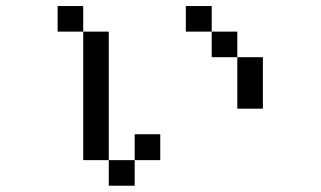

<svg xmlns="http://www.w3.org/2000/svg" viewBox="-20 -462 1040 623"><path d="M583 -359.4V-442.4H667V-359.4ZM417 -26.4H500V57.6H417ZM167 -359.4V-442.4H250V-359.4ZM750 -276.4H667V-359.4H750ZM750 -276.4H833V-109.4H750ZM417 57.6V140.6H333V57.6H250V-359.4H333V57.6Z"/></svg>

Font: KH Dot Kodenmachou 12
Style: Regular
Weight: 400
Designer: Original version for X68000 by Keitarou Hiraki (http://hp.vector.co.jp/authors/VA000874/) / TrueType conversion by Homem
Version: Version 1.00.20150527